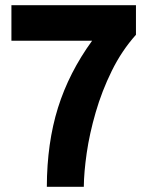

<svg xmlns="http://www.w3.org/2000/svg" viewBox="-20 -720 581 740"><path d="M160.5 0Q161 -169 203.5 -304.8Q246 -440.5 335 -563H24V-700H504V-586Q449 -524.5 410.8 -446.8Q372.5 -369 348.8 -287Q325 -205 314.2 -130.2Q303.5 -55.5 303 0Z"/></svg>

Font: Overpass ExtraBold
Style: Regular
Weight: 800
Designer: Delve Withrington, Dave Bailey, Thomas Jockin
Foundry: Delve Fonts LLC
Version: Version 4.000; ttfautohint (v1.8.3)